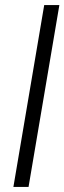

<svg xmlns="http://www.w3.org/2000/svg" viewBox="-20 -740 255 760"><path d="M155 -720H215L93 0H33Z"/></svg>

Font: Oak Sans Light Italic
Style: Regular
Weight: 400
Italic angle: -9.5°
Foundry: Erik Kennedy, Walven
Version: Version 1.000;Glyphs 3.1.2 (3151)